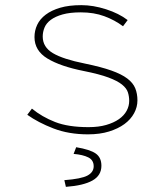

<svg xmlns="http://www.w3.org/2000/svg" viewBox="-20 -510 640 746"><path d="M322 12Q247 12 187.5 -11Q128 -34 86 -64L104 -88Q143 -56 194 -36Q245 -16 324 -16Q363 -16 392.5 -24.5Q422 -33 442 -47Q462 -61 472 -79.5Q482 -98 482 -118Q482 -135 477 -151Q472 -167 454 -181.5Q436 -196 401 -209Q366 -222 306 -234Q215 -252 164.5 -282.5Q114 -313 114 -366Q114 -391 124.5 -413.5Q135 -436 157.5 -453Q180 -470 214 -480Q248 -490 296 -490Q342 -490 392 -474Q442 -458 476 -432L458 -408Q426 -432 385.5 -447Q345 -462 294 -462Q252 -462 223.5 -454Q195 -446 177.5 -433Q160 -420 153 -403Q146 -386 146 -368Q146 -327 185.5 -303.5Q225 -280 310 -263Q373 -250 412.5 -236Q452 -222 474.5 -205Q497 -188 505.5 -167Q514 -146 514 -120Q514 -94 501 -70Q488 -46 463.5 -28Q439 -10 403.5 1Q368 12 322 12ZM236 216 230 190Q296 185 320 172Q344 159 344 136Q344 112 323 101.5Q302 91 266 88L276 62Q330 71 352 86.5Q374 102 374 134Q374 172 339 191.5Q304 211 236 216Z"/></svg>

Font: Source Code Pro ExtraLight
Style: Regular
Weight: 200
Monospace: yes
Designer: Paul D. Hunt, Teo Tuominen
Foundry: Adobe Systems Incorporated
Version: Version 2.030;PS 1.000;hotconv 16.6.51;makeotf.lib2.5.65220